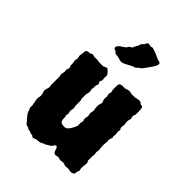

<svg xmlns="http://www.w3.org/2000/svg" viewBox="-198 -764 878 878"><g transform="rotate(45 241.5 -324.5)"><path d="M57.1 -401.9 60.1 -425.8Q60.1 -433.6 63 -438Q67.4 -441.9 75.2 -442.4Q83 -442.9 85 -443.8L95.2 -449.2L108.9 -445.8Q112.8 -444.8 118.7 -445.8Q124.5 -446.8 132.3 -445.3Q140.1 -443.8 147.9 -443.8H168Q180.7 -450.2 184.6 -451.2Q188.5 -452.1 198.2 -442.4Q207 -432.6 208.5 -430.2Q210 -426.8 209.5 -418.9Q209 -411.1 209 -409.2L210.9 -397Q210.9 -395 207.5 -388.7Q203.6 -381.3 208 -377Q212.4 -372.6 209.5 -365.2Q206.1 -358.4 206.1 -353.5V-340.8L204.1 -334.5Q210.4 -311.5 203.1 -300.8V-267.1Q206.1 -264.2 206.1 -258.8V-225.1Q206.1 -223.1 207.5 -218.8Q209 -213.9 208.5 -210.4Q208 -207 207 -203.6Q203.6 -191.4 209 -180.2L206.1 -164.1L209 -157.2V-149.9Q209 -131.8 215.8 -127Q222.7 -122.1 239.3 -122.1Q255.9 -122.1 271 -152.8Q277.8 -167 277.8 -168.5V-187L280.8 -203.1Q277.8 -206.1 277.8 -210Q276.9 -213.9 277.8 -223.1L280.8 -232.9Q277.8 -241.7 277.8 -252L280.8 -272Q276.9 -280.3 277.8 -303.2L283.2 -323.2L277.8 -336.9Q276.9 -339.8 277.3 -347.7Q277.8 -355.5 277.8 -358.9L274.9 -373L277.8 -384.8Q277.8 -394 274.9 -397V-409.2Q273.9 -434.1 279.3 -439Q284.7 -443.8 310.1 -442.9L331.5 -449.2L350.6 -445.8Q361.8 -445.8 373 -445.8Q386.2 -450.2 395.5 -450.2Q404.8 -450.2 407.2 -446.3Q410.6 -441.4 416 -440.9H420.9Q424.8 -439.9 426.8 -435.5Q428.7 -431.2 429.2 -410.2V-392.1Q424.8 -383.3 424.8 -377.9L427.7 -362.3L423.8 -348.1Q422.9 -337.4 425.8 -323.2L423.8 -306.2Q423.8 -297.4 429.2 -293.9Q429.2 -293 426.8 -280.8L429.2 -261.2Q429.2 -259.8 426.8 -252.4L429.2 -243.2L423.8 -225.1Q422.9 -223.1 424.3 -219.2Q425.8 -215.3 423.8 -203.6Q421.9 -191.9 423.8 -171.9L425.8 -157.2Q421.4 -143.6 425.8 -129.9Q422.9 -120.6 423.8 -107.9V-89.8L429.2 -79.1L425.8 -43L429.2 -30.8L423.8 -16.1V-10.7Q423.8 -6.3 422.9 -4.9Q413.1 4.9 398.9 2.4Q384.8 0 382.8 0L368.2 2L355 -2.9Q342.8 -3.9 332 -1L318.8 -4.9Q315.9 -5.9 307.6 -3.4Q299.8 -1 293.9 -3.9Q288.1 -6.8 284.2 -20.5Q280.3 -34.2 274.9 -35.2Q268.1 -35.2 264.6 -28.3Q259.8 -18.6 250.5 -14.2Q241.2 -9.8 238.3 -6.8Q235.4 -3.9 232.4 -3.9Q229 -3.9 210 6.8Q206.1 7.8 198.7 7.8Q191.4 7.8 188 8.8L171.9 15.1Q167.5 15.1 164.1 9.8Q161.1 8.8 156.2 8.3Q149.4 7.8 145 4.9Q140.6 2 134.8 2.4Q129.4 2.9 127 -0.5Q124.5 -3.9 116.7 -4.9Q108.4 -5.9 105.5 -10.7Q103 -15.1 98.1 -20Q92.8 -24.9 90.8 -27.8Q86.9 -33.2 80.6 -41Q74.2 -48.3 72.3 -55.7Q70.8 -63 69.8 -64Q69.8 -64.9 68.4 -66.4Q66.9 -67.9 65.9 -70.8Q64.9 -73.7 65.4 -81.5Q65.9 -88.9 64.9 -91.8Q58.1 -122.6 59.1 -129.9L62 -147L60.1 -158.7L55.2 -175.8L62 -204.1L60.1 -213.9V-269L57.1 -283.2L61 -300.8L60.1 -311.5V-316.9L64.9 -328.1L60.1 -341.8Q60.1 -348.6 60.1 -355Q57.1 -372.1 57.1 -373L60.1 -386.2ZM231.9 -653.8Q237.3 -666.5 247.1 -663.6Q256.8 -661.1 258.3 -661.1L268.1 -664.1Q269 -664.1 276.9 -661.1L297.9 -653.8Q321.3 -642.1 329.1 -641.1Q336.9 -640.1 340.8 -634.8Q345.7 -623 318.4 -587.9Q314.5 -582 306.6 -571.3Q298.3 -559.6 291.5 -556.2Q285.2 -552.7 282.7 -549.3Q275.4 -540 264.2 -540Q261.7 -538.1 252.9 -533.7Q244.1 -529.3 231.4 -522.5Q218.8 -515.6 208 -516.1L189.9 -521Q189 -521 182.1 -522.9Q168.9 -522.9 166 -525.9Q163.1 -528.8 161.6 -529.8Q160.2 -531.2 158.2 -533.2Q156.2 -535.2 150.9 -535.2Q139.2 -542 149.9 -555.2Q153.8 -561.5 162.6 -566.4Q171.4 -571.3 172.9 -573.2Q173.8 -575.2 177.7 -576.7Q181.6 -578.1 185.1 -585.4Q188.5 -592.3 194.3 -594.7Q200.2 -597.2 201.2 -598.1L209 -615.2Q215.3 -621.6 216.3 -629.4Q217.3 -637.2 223.1 -642.1Q229 -647 230 -648.4Q231 -649.9 231 -651.4Q231 -652.8 231.9 -653.8Z"/></g></svg>

Font: AntiqueNobleBoldCondensed
Style: BoldCondensed
Weight: 700
Version: Version 001.000